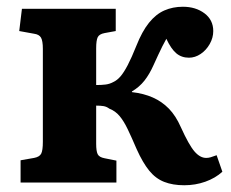

<svg xmlns="http://www.w3.org/2000/svg" viewBox="-20 -541 686 569"><path d="M526 8Q492 8 466.5 -2Q441 -12 422 -35.5Q403 -59 385 -99Q370 -134 358.5 -158Q347 -182 334.5 -197Q322 -212 304 -219Q296 -225 287 -226.5Q278 -228 265 -228V-115Q265 -93 269.5 -84Q274 -75 290 -72L325 -65V0H41V-66L81 -73Q97 -76 102 -85.5Q107 -95 107 -121V-396Q107 -420 101.5 -429.5Q96 -439 81 -441L37 -449L45 -515H323V-449L290 -443Q274 -440 269.5 -430.5Q265 -421 265 -398V-289Q281 -289 293 -290.5Q305 -292 316 -298Q327 -303 337 -314.5Q347 -326 358.5 -348Q370 -370 384 -405Q401 -448 421.5 -473.5Q442 -499 467 -510Q492 -521 522 -521Q560 -521 586 -501.5Q612 -482 612 -449Q612 -429 601.5 -410.5Q591 -392 574.5 -381Q558 -370 540 -370Q518 -370 502.5 -383Q487 -396 473 -426Q467 -415 461 -403.5Q455 -392 449 -378.5Q443 -365 435 -348Q423 -321 408 -302Q393 -283 371 -270V-268Q406 -264 433 -252Q460 -240 480.5 -219Q501 -198 516 -164Q540 -111 556.5 -92Q573 -73 591 -73Q598 -73 604.5 -75Q611 -77 622 -81L639 -32Q618 -13 588.5 -2.5Q559 8 526 8Z"/></svg>

Font: Literata 18pt
Style: Bold
Weight: 700
Designer: Latin by Veronika Burian and Jose Scaglione. Greek by Irene Vlachou. Cyrillic by Vera Evstafieva.
Foundry: TypeTogether
Version: Version 3.103;gftools[0.9.29]